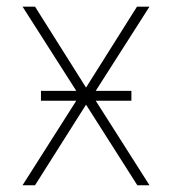

<svg xmlns="http://www.w3.org/2000/svg" viewBox="-20 -550 512 570"><path d="M235.4 -290 386.7 -530.3H423.8L264.2 -280.3H370.1V-251H264.2L423.8 0H387.7L235.4 -239.3L84 0H46.9L206.5 -251H101.6V-280.3H206.5L46.9 -530.3H84Z"/></svg>

Font: Pretendard Std Thin
Style: Regular
Weight: 100
Designer: Base glyphs from Inter by Rasmus Andersson; Hangeul glyphs from Noto Sans CJK(Source Han Sans) by Jang Soo-young and Kan
Foundry: Kil Hyung-jin
Version: Version 1.309